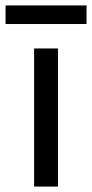

<svg xmlns="http://www.w3.org/2000/svg" viewBox="-57 -686 338 706"><path d="M68.4 0H156.2V-507.8H68.4ZM-36.6 -597.7H261.2V-666H-36.6Z"/></svg>

Font: Giphurs
Style: Regular
Weight: 400
Version: Version 2.010